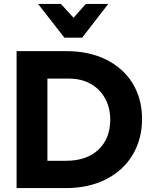

<svg xmlns="http://www.w3.org/2000/svg" viewBox="-20 -964 790 984"><path d="M65 0H316Q435 0 524 -45.5Q613 -91 660.5 -171.5Q708 -252 708 -354Q708 -457 660.5 -535.5Q613 -614 525 -658Q437 -702 319 -702H65ZM223 -561H335Q398 -561 446 -533.5Q494 -506 519.5 -458Q545 -410 545 -351Q545 -254 484.5 -197Q424 -140 319 -140H223ZM420 -944 357 -873 292 -944H175L310 -771H401L535 -944Z"/></svg>

Font: Geom
Style: Bold
Weight: 700
Version: Version 1.102